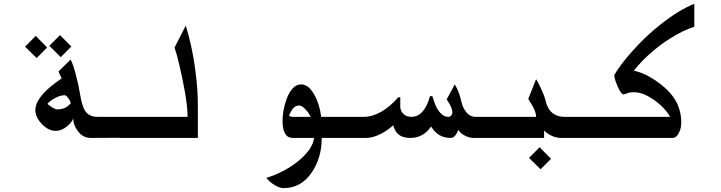

<svg xmlns="http://www.w3.org/2000/svg" viewBox="-20 -722 3772 1005"><path d="M226.6 -473.6 171.9 -418 111.3 -477.5 167 -534.2ZM353.5 -478.5 297.9 -422.9 238.3 -482.4 293.9 -538.1ZM633.8 -1 456.1 0Q412.1 0 385.7 -38.1Q363.3 -69.3 363.3 -101.6Q354.5 -80.1 332 -61.5Q302.7 -37.1 271.5 -37.1Q233.4 -37.1 199.2 -72.8Q165 -108.4 165 -147.5Q165 -176.8 190.4 -211.9Q210.9 -240.2 246.1 -269.5Q270.5 -290 302.7 -311.5L286.1 -347.7L349.6 -410.2Q362.3 -387.7 377 -331.1Q390.6 -281.2 398.4 -232.4Q409.2 -167 424.8 -142.6Q446.3 -109.4 492.2 -110.4H633.8ZM349.6 -180.7Q349.6 -191.4 337.9 -207.5Q326.2 -223.6 318.4 -223.6Q294.9 -223.6 266.1 -207.5Q237.3 -191.4 228.5 -177.7Q241.2 -167 255.9 -158.2Q270.5 -149.4 281.2 -149.4Q303.7 -149.4 323.2 -159.2Q337.9 -167 349.6 -180.7Z M1015.6 0H608.4V-110.4H961.9Q961.9 -162.1 947.3 -244.1Q935.5 -312.5 918.9 -380.9Q905.3 -440.4 893.6 -472.7L952.1 -587.9Q963.9 -552.7 978.5 -490.2Q995.1 -415 1003.9 -342.8Q1015.6 -252 1015.6 -172.9Z M1872.1 0H1664.1Q1664.1 103.5 1612.3 179.7Q1556.6 262.7 1464.8 262.7Q1444.3 262.7 1418 247.1Q1391.6 231.4 1374 209Q1464.8 181.6 1539.1 123Q1616.2 60.5 1624 0H1512.7Q1459 0 1459 -89.8Q1459 -143.6 1479.5 -202.1Q1508.8 -280.3 1556.6 -280.3Q1594.7 -280.3 1625 -226.6Q1653.3 -176.8 1661.1 -110.4H1872.1ZM1606.4 -110.4Q1594.7 -133.8 1578.1 -150.4Q1560.5 -169.9 1544.9 -169.9Q1528.3 -169.9 1513.7 -154.3Q1502.9 -140.6 1493.2 -119.1Q1494.1 -115.2 1499 -112.8Q1503.9 -110.4 1511.7 -110.4Z M2502 -110.4V0H2460Q2439.5 0 2418 -9.8Q2391.6 -21.5 2378.9 -42Q2373 -27.3 2369.1 -21.5Q2356.4 0 2339.8 0Q2305.7 0 2281.2 -14.2Q2256.8 -28.3 2236.3 -59.6Q2221.7 -38.1 2202.1 -23.4Q2169.9 0 2129.9 0Q2083 0 2060.5 -23.4Q2045.9 -38.1 2038.1 -66.4Q2012.7 -42 1975.6 -22.5Q1932.6 0 1897.5 0H1852.5V-110.4H1884.8Q1928.7 -110.4 1975.1 -136.7Q2021.5 -163.1 2064.5 -212.9H2075.2V-163.1Q2075.2 -146.5 2086.9 -130.9Q2103.5 -110.4 2133.8 -110.4Q2169.9 -110.4 2195.3 -142.6Q2217.8 -169.9 2230.5 -218.8H2243.2Q2253.9 -182.6 2262.7 -164.1Q2290 -110.4 2326.2 -110.4Q2335.9 -110.4 2341.8 -117.2Q2347.7 -124 2347.7 -134.8Q2347.7 -151.4 2333 -177.7Q2328.1 -186.5 2318.4 -202.1L2360.4 -280.3Q2373 -259.8 2381.8 -236.3Q2388.7 -216.8 2396 -186.5Q2403.3 -156.2 2419.9 -135.7Q2440.4 -110.4 2469.7 -110.4Z M2864.3 109.4 2809.6 164.1 2749 104.5 2804.7 48.8ZM2479.5 0V-110.4H2786.1Q2786.1 -135.7 2765.6 -170.9Q2758.8 -182.6 2745.1 -204.1L2786.1 -307.6Q2794.9 -293.9 2810.5 -261.7Q2830.1 -219.7 2836.4 -192.9Q2842.8 -166 2856.4 -146.5Q2883.8 -110.4 2935.5 -110.4H3122.1V0H2916Q2891.6 0 2866.7 -11.7Q2841.8 -23.4 2828.1 -39.1V0Z M3297.9 -352.5Q3332 -342.8 3338.9 -339.8Q3366.2 -329.1 3384.8 -317.4Q3472.7 -264.6 3511.7 -203.1Q3545.9 -147.5 3545.9 -82Q3545.9 -53.7 3537.1 -34.2Q3523.4 0 3499 0H3088.9V-110.4H3487.3Q3472.7 -138.7 3440.9 -168.5Q3409.2 -198.2 3371.1 -218.8Q3349.6 -230.5 3331.5 -234.9Q3313.5 -239.3 3296.9 -239.3Q3276.4 -239.3 3264.6 -234.4Q3254.9 -230.5 3242.2 -227.5Q3229.5 -231.4 3212.4 -271Q3195.3 -310.5 3195.3 -329.1Q3222.7 -377.9 3287.1 -451.2Q3357.4 -531.2 3438.5 -594.7Q3533.2 -669.9 3614.3 -702.1V-582Q3554.7 -563.5 3484.4 -518.6Q3425.8 -481.4 3375 -434.6Q3334 -397.5 3297.9 -352.5Z"/></svg>

Font: Thabit-Bold
Style: Bold
Weight: 700
Designer: Regenerated by Nadim Shaikli
Foundry: MAK Alagha
Version: 0.01